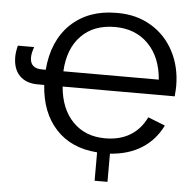

<svg xmlns="http://www.w3.org/2000/svg" viewBox="-57 -756 975 964"><g transform="rotate(5 430.5 -273.5)"><path d="M818.8 -306.2H253.9Q263.2 -194.3 325.7 -130.1Q388.2 -65.9 488.8 -65.9Q563 -65.9 615.2 -97.9Q667.5 -129.9 695.8 -189.9L782.2 -155.8Q746.6 -82.5 680.2 -40Q613.8 2.4 520 8.8V150.9H455.1V7.8Q324.2 -1.5 247.3 -84.2Q170.4 -167 161.1 -306.2H127.9Q69.8 -306.2 36.9 -339.4Q3.9 -372.6 3.9 -434.1Q3.9 -459 12.2 -491.2H94.2Q83 -460 83 -438Q83 -382.8 143.1 -382.8H162.1Q173.8 -529.3 261.2 -613.8Q350.1 -698.2 490.2 -698.2H499Q592.8 -698.2 666.7 -654.1Q740.7 -609.9 781.2 -532.2Q821.8 -454.6 821.8 -357.9Q821.8 -340.8 818.8 -306.2ZM490.2 -627Q382.8 -627 319.8 -562Q256.8 -497.1 251 -382.8H731.9Q722.7 -496.6 658 -561.8Q593.3 -627 490.2 -627Z"/></g></svg>

Font: Libra Sans Modern
Style: Regular
Weight: 400
Foundry: Stefan Peev, Context Ltd
Version: Version 1.000